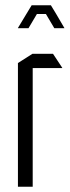

<svg xmlns="http://www.w3.org/2000/svg" viewBox="-20 -708 264 728"><path d="M48 0V-469L103 -504H104V0ZM104 -450V-504H181L216 -451V-450ZM80 -655 100 -688H173L193 -655ZM48 -601V-602L80 -655H120L88 -601ZM186 -601 154 -655H193L224 -602V-601Z"/></svg>

Font: Foldit Thin Light
Style: Regular
Weight: 300
Version: Version 1.003